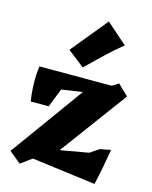

<svg xmlns="http://www.w3.org/2000/svg" viewBox="-120 -864 762 961"><g transform="rotate(15 261.5 -384.0)"><path d="M76 17 15 -33 329 -467 395 -463 453 -500 508 -447 211 -45 148 -36ZM464 18 94 -30 124 -78 398 -126 444 -157 500 -168Q492 -119 483 -72.5Q474 -26 464 18ZM49 -298Q42 -338 40.5 -388.5Q39 -439 46 -479L199 -443L142 -298ZM47 -375 45 -479H444L404 -429ZM256 -530 169 -598 323 -786 431 -691Q386 -655 342 -613Q298 -571 256 -530Z"/></g></svg>

Font: Eczar
Style: Bold
Weight: 700
Designer: Vaibhav Singh
Foundry: Rosetta Type Foundry
Version: Version 2.000